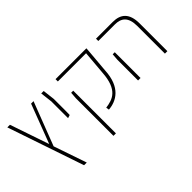

<svg xmlns="http://www.w3.org/2000/svg" viewBox="-47 -1055 1765 1765"><g transform="rotate(-45 835.5 -172.5)"><path d="M396 -545H364L219 -164L89 -545H55L308 200H343L233 -121L396 -545Z M510 -210 541 -220 542 -283V-428L528 -545H496L510 -428V-210Z M831 0C934 -8 1051 -70 1061 -281L1081 -515L1083 -545H682V-515H1049L1029 -281C1015 -72 920 -43 826 -30L831 0ZM690 200H722V-355H695L690 -288V200Z M1559 0H1591V-360C1591 -496 1526 -545 1426 -545H1208V-515H1424C1504 -515 1559 -477 1559 -360V0ZM1210 0H1242V-335H1215L1210 -268V0Z"/></g></svg>

Font: Assistant ExtraLight
Style: Regular
Weight: 275
Designer: Hebrew By Ben Nathan, Latin by Paul Hunt
Version: Version 2.001;PS 002.001;hotconv 1.0.88;makeotf.lib2.5.64775